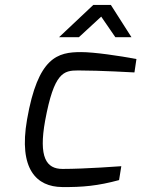

<svg xmlns="http://www.w3.org/2000/svg" viewBox="-20 -748 570 774"><path d="M218 -598H298L388 -681L445 -598H510L427 -728H356ZM89 -266C54 -65 128 5 230 6C313 7 375 1 460 -22L469 -78C469 -78 324 -67 232 -67C167 -67 135 -113 162 -262C198 -456 236 -464 295 -464C384 -464 522 -456 522 -456L530 -510C462 -523 359 -538 307 -538C213 -538 133 -519 89 -266Z"/></svg>

Font: Exo
Style: Regular Italic
Weight: 400
Designer: Natanael Gama
Version: Version 1.00